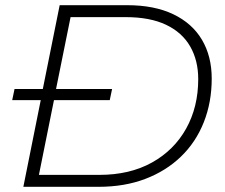

<svg xmlns="http://www.w3.org/2000/svg" viewBox="-20 -720 866 740"><path d="M70 0 137 -334H27L36 -377H145L210 -700H470Q575 -700 648 -665Q721 -630 758.5 -566.5Q796 -503 796 -417Q796 -326 765.5 -249Q735 -172 677.5 -116.5Q620 -61 540 -30.5Q460 0 360 0ZM130 -46H363Q480 -46 565.5 -93.5Q651 -141 697.5 -224.5Q744 -308 744 -415Q744 -487 713 -541Q682 -595 620 -624.5Q558 -654 464 -654H252L196 -377H412L403 -334H188Z"/></svg>

Font: Montserrat Thin Light
Style: Italic
Weight: 300
Italic angle: -11.3°
Version: Version 9.000